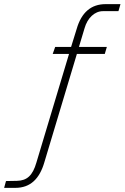

<svg xmlns="http://www.w3.org/2000/svg" viewBox="-191 -743 603 929"><path d="M326 -516H191L218 -606C232 -656 267 -689 307 -689H382L392 -723H320C250 -723 203 -683 180 -603L153 -516H76L64 -482H143L-15 44C-33 106 -60 131 -109 132L-162 133L-171 166H-117C-43 166 1 121 24 41L181 -482H316Z"/></svg>

Font: United Sans Thin
Style: Italic
Weight: 100
Italic angle: -8°
Designer: Pablo Impallari, Rodrigo Fuenzalida (Modified by Dan O. Williams)
Version: Version 1.000;PS 001.000;hotconv 1.0.88;makeotf.lib2.5.64775